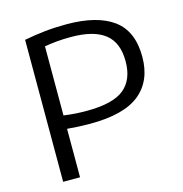

<svg xmlns="http://www.w3.org/2000/svg" viewBox="-110 -848 903 949"><g transform="rotate(-15 342.0 -374.0)"><path d="M97 0V-726.5Q151.5 -737 203 -742.5Q254.5 -748 313.5 -748Q470.5 -748 552.8 -687.8Q635 -627.5 635 -496.5Q635 -373.5 554.8 -308Q474.5 -242.5 300.5 -242.5Q242 -242.5 183.5 -248V0ZM301 -308.5Q435 -308.5 492.2 -355Q549.5 -401.5 549.5 -496Q549.5 -592.5 492 -637Q434.5 -681.5 319.5 -681.5Q279.5 -681.5 246.8 -678.5Q214 -675.5 183.5 -670V-316.5Q212 -312.5 239.8 -310.5Q267.5 -308.5 301 -308.5Z"/></g></svg>

Font: Encode Sans Exp
Style: Regular
Weight: 400
Width: 7
Designer: Multiple Designers
Foundry: Impallari Type
Version: Version 3.002; ttfautohint (v1.8.3) -l 8 -r 50 -G 200 -x 14 